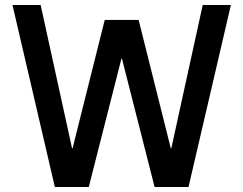

<svg xmlns="http://www.w3.org/2000/svg" viewBox="-20 -750 976 770"><path d="M200 0 30 -730H143L269 -155H271L400 -670H536L665 -155H667L793 -730H906L736 0H600L469 -515H467L336 0Z"/></svg>

Font: M PLUS 1 Thin Medium
Style: Regular
Weight: 500
Version: Version 1.001